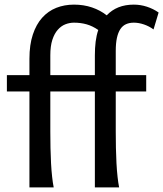

<svg xmlns="http://www.w3.org/2000/svg" viewBox="-20 -811 707 831"><path d="M390.6 -485.8V-571.3Q390.6 -603.5 394 -630.9Q397.5 -658.2 405.3 -681.2Q380.9 -698.2 355.2 -705.6Q329.6 -712.9 300.3 -712.9Q281.2 -712.9 262.9 -705.8Q244.6 -698.7 230 -682.1Q215.3 -665.5 206.5 -638.4Q197.8 -611.3 197.8 -571.3V-485.8ZM644.5 -683.6Q626 -697.3 603.3 -705.1Q580.6 -712.9 559.1 -712.9Q540 -712.9 525.4 -706.3Q510.7 -699.7 501 -685.1Q491.2 -670.4 486.1 -647.2Q481 -624 481 -590.8V-485.8H612.8V-415H481V-241.7Q481 -206.1 481.7 -171.1Q482.4 -136.2 484.1 -104.5Q485.8 -72.8 488.8 -45.9Q491.7 -19 495.6 0H390.6V-415H197.8V-241.7Q197.8 -206.1 198.5 -171.1Q199.2 -136.2 200.9 -104.5Q202.6 -72.8 205.6 -45.9Q208.5 -19 212.4 0H107.4V-415H9.8V-485.8H107.4V-556.6Q107.4 -617.2 122.1 -661.4Q136.7 -705.6 162.6 -734.4Q188.5 -763.2 223.6 -777.1Q258.8 -791 300.3 -791Q342.3 -791 378.2 -778.8Q414.1 -766.6 441.9 -744.6Q485.4 -791 559.1 -791Q587.9 -791 615.7 -782Q643.6 -772.9 666.5 -756.8Z"/></svg>

Font: Andika Eur
Style: Regular
Weight: 400
Designer: Victor Gaultney, Annie Olsen, Julie Remington, Don Collingsworth, Eric Hays, Becca Hirsbrunner
Foundry: SIL International
Version: Version 5.000